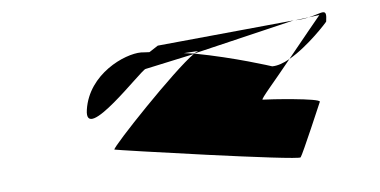

<svg xmlns="http://www.w3.org/2000/svg" viewBox="-34 -693 857 433"><g transform="rotate(-5 394.5 -477.0)"><path d="M160 -466C148 -388 291 -546 300 -546L411 -570C365 -538 213 -378 214 -371C214 -370 628 -310 631 -317C636 -323 685 -438 685 -438C688 -446 570 -454 557 -454C552 -454 590 -496 625 -540C611 -532 597 -527 585 -527C585 -527 503 -554 412 -571L642 -626L332 -596L312 -583C304 -583 298 -584 293 -584C256 -584 172 -546 160 -466ZM290 -566 291 -567C290 -567 290 -566 290 -566ZM389 -574C405 -575 420 -576 422 -576C421 -576 417 -574 412 -571C405 -572 396 -573 389 -574ZM625 -540C669 -565 715 -616 715 -617C720 -650 709 -637 677 -630L701 -633C698 -630 661 -584 625 -540ZM644 -626H646ZM646 -626C657 -626 669 -628 677 -630Z"/></g></svg>

Font: Ampere
Style: SCSuExtIta
Weight: 400
Version: Version 1